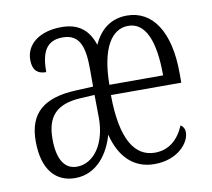

<svg xmlns="http://www.w3.org/2000/svg" viewBox="-66 -619 776 704"><g transform="rotate(-10 321.5 -267.0)"><path d="M160 10C241 10 288 -59 306 -126C328 -38 380 10 455 10C542 10 588 -46 588 -85C588 -98 582 -108 573 -113C552 -63 516 -31 464 -31C389 -31 342 -101 341 -267H603V-302C603 -459 543 -544 449 -544C391 -544 349 -513 324 -457C304 -518 265 -544 205 -544C127 -544 72 -506 72 -445C72 -409 88 -391 122 -391C122 -460 139 -506 203 -506C269 -506 282 -453 282 -372V-309L218 -306C98 -301 40 -253 40 -148C40 -40 89 10 160 10ZM542 -305H342C343 -440 385 -506 447 -506C513 -506 542 -430 542 -305ZM173 -30C126 -30 102 -72 102 -145C102 -226 136 -270 229 -275L282 -278L283 -192C283 -96 236 -30 173 -30Z"/></g></svg>

Font: Noto Serif Hebrew ExtraCondensed Light
Style: Regular
Weight: 300
Width: 2
Designer: Monotype Design Team
Foundry: Monotype Imaging Inc.
Version: Version 2.004